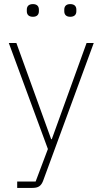

<svg xmlns="http://www.w3.org/2000/svg" viewBox="-20 -718 502 938"><path d="M141 -636C162 -636 170 -648 170 -663V-671C170 -686 162 -698 141 -698C119 -698 111 -686 111 -671V-663C111 -648 119 -636 141 -636ZM323 -636C345 -636 353 -648 353 -663V-671C353 -686 345 -698 323 -698C302 -698 294 -686 294 -671V-663C294 -648 302 -636 323 -636ZM233 -38H230L60 -508H23L214 10L154 169H64V200H138C167 200 180 191 190 167L438 -508H403Z"/></svg>

Font: IBM Plex Devanagari ExtraLight
Style: Regular
Weight: 200
Designer: Mike Abbink, Paul van der Laan, Pieter van Rosmalen, Erin McLaughlin
Foundry: Bold Monday
Version: Version 1.0